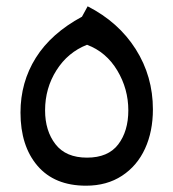

<svg xmlns="http://www.w3.org/2000/svg" viewBox="-20 -575 550 609"><path d="M45 -218Q45 -314 93.5 -391.5Q142 -469 240 -522L258 -555Q356 -505 410.5 -419Q465 -333 465 -228Q465 -158 440 -103.5Q415 -49 367 -17.5Q319 14 253 14Q153 14 99 -49Q45 -112 45 -218ZM387 -225Q387 -293 352 -351.5Q317 -410 256 -433Q195 -409 159 -352Q123 -295 123 -225Q123 -160 156 -117.5Q189 -75 256 -75Q323 -75 355 -117Q387 -159 387 -225Z"/></svg>

Font: Fira GO
Style: Regular
Weight: 400
Designer: Carrois Corporate
Foundry: Carrois Corporate GbR
Version: Version 0.300